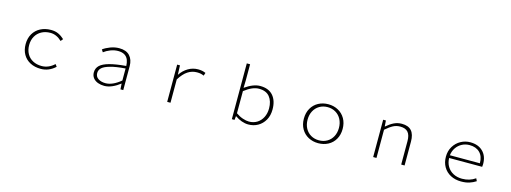

<svg xmlns="http://www.w3.org/2000/svg" viewBox="-10 -1711 7019 2639"><g transform="rotate(15 3500.0 -391.0)"><path d="M265 -264Q265 -348 302 -411Q339 -474 404.5 -508Q470 -542 554 -542Q615 -542 660.5 -520.5Q706 -499 745 -462L718 -429Q643 -501 555 -501Q484 -501 429.5 -471Q375 -441 345 -387.5Q315 -334 315 -264Q315 -193 345 -139.5Q375 -86 429.5 -57.5Q484 -29 554 -29Q653 -29 734 -105L758 -72Q667 12 553 12Q467 12 402 -21.5Q337 -55 301 -117.5Q265 -180 265 -264Z M1366 -3Q1322 -19 1296.5 -52Q1271 -85 1271 -131Q1271 -191 1313 -231Q1355 -270 1445 -294.5Q1535 -319 1679 -331Q1678 -376 1664 -415Q1630 -501 1519 -501Q1465 -501 1411 -480Q1357 -459 1319 -429L1296 -464Q1337 -495 1399 -518.5Q1461 -542 1525 -542Q1624 -542 1674.5 -487.5Q1725 -433 1725 -340V0H1685L1680 -80H1678Q1628 -40 1569.5 -14Q1511 12 1455 12Q1408 12 1366 -3ZM1679 -124V-295Q1543 -285 1465 -262Q1387 -241 1352.5 -210Q1318 -179 1318 -134Q1318 -83 1359.5 -55.5Q1401 -28 1463 -28Q1563 -28 1679 -124Z M2350 -530H2390L2395 -399H2397Q2441 -465 2506 -503.5Q2571 -542 2647 -542Q2707 -542 2755 -520L2741 -478Q2716 -489 2694.5 -493.5Q2673 -498 2641 -498Q2571 -498 2511.5 -459Q2452 -420 2397 -332V0H2350Z M3318 -54H3314L3308 0H3270V-794H3317V-562L3314 -458Q3433 -542 3530 -542Q3651 -542 3713.5 -470Q3776 -398 3776 -274Q3776 -185 3739 -121Q3702 -57 3641.5 -22.5Q3581 12 3506 12Q3460 12 3410.5 -5.5Q3361 -23 3318 -54ZM3726 -274Q3726 -377 3676 -439Q3626 -501 3523 -501Q3431 -501 3317 -412V-97Q3365 -63 3415 -46Q3465 -29 3505 -29Q3569 -29 3619 -60Q3669 -91 3697.5 -147Q3726 -203 3726 -274Z M4224 -264Q4224 -348 4260 -411Q4296 -474 4359 -508Q4422 -542 4500 -542Q4578 -542 4641 -507.5Q4704 -473 4740 -410Q4776 -347 4776 -264Q4776 -181 4740 -118Q4704 -55 4641 -21.5Q4578 12 4500 12Q4423 12 4360 -21.5Q4297 -55 4260.5 -118Q4224 -181 4224 -264ZM4723 -264Q4723 -333 4694.5 -387Q4666 -441 4615 -471Q4564 -501 4500 -501Q4436 -501 4385 -471Q4334 -441 4305.5 -387Q4277 -333 4277 -264Q4277 -195 4305.5 -141.5Q4334 -88 4385 -58.5Q4436 -29 4500 -29Q4564 -29 4615 -58.5Q4666 -88 4694.5 -141.5Q4723 -195 4723 -264Z M5281 -531H5320L5326 -447H5328Q5381 -493 5432.5 -518.5Q5484 -544 5545 -544Q5638 -544 5683 -493Q5728 -442 5728 -340V0H5680V-334Q5680 -419 5644.5 -460Q5609 -501 5533 -501Q5479 -501 5434 -477.5Q5389 -454 5328 -401V0H5281Z M6245 -264Q6245 -346 6283.5 -409.5Q6322 -473 6385 -507.5Q6448 -542 6520 -542Q6633 -542 6699.5 -476.5Q6766 -411 6766 -298Q6766 -271 6763 -258H6293Q6294 -191 6325 -138.5Q6356 -86 6411 -57Q6466 -28 6537 -28Q6645 -28 6725 -85L6743 -48Q6700 -20 6650.5 -4Q6601 12 6533 12Q6449 12 6383.5 -22.5Q6318 -57 6281.5 -119.5Q6245 -182 6245 -264ZM6520 -502Q6461 -502 6412 -476Q6363 -450 6331.5 -403.5Q6300 -357 6293 -297H6720Q6720 -396 6666 -449Q6612 -502 6520 -502Z"/></g></svg>

Font: Merged Yaku Han JP ExtraLight
Style: Regular
Weight: 250
Designer: Ryoko NISHIZUKA 西塚涼子 (kana, bopomofo & ideographs); Paul D. Hunt (Latin, Greek & Cyrillic); Sandoll Communications 산돌커뮤니
Foundry: Adobe
Version: Version 2.004